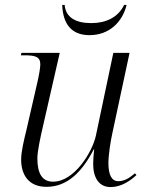

<svg xmlns="http://www.w3.org/2000/svg" viewBox="-20 -751 592 781"><path d="M344 -608C424 -608 478 -661 495 -731H485C460 -680 411 -657 351 -657C287 -657 247 -681 243 -731H233C236 -652 272 -608 344 -608ZM430 10C473 10 511 -16 535 -39L529 -46C506 -27 487 -14 461 -14C433 -14 421 -42 421 -88C421 -121 430 -178 437 -209L507 -536H441L370 -199C356 -134 283 -12 196 -12C151 -12 132 -46 132 -107C132 -136 145 -195 154 -234L223 -536H67L65 -526H79C122 -526 144 -521 144 -489C144 -476 138 -441 132 -416L87 -220C78 -183 66 -135 66 -102C66 -43 94 9 169 9C253 9 313 -50 361 -143H363C360 -117 359 -97 359 -84C359 -29 382 10 430 10Z"/></svg>

Font: Noto Serif Display Light
Style: Italic
Weight: 300
Italic angle: -12°
Designer: Monotype Design Team
Foundry: Monotype Imaging Inc.
Version: Version 2.009